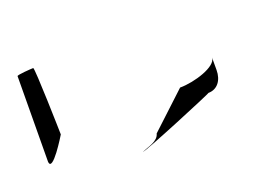

<svg xmlns="http://www.w3.org/2000/svg" viewBox="-108 -954 1563 1187"><g transform="rotate(-20 673.5 -361.0)"><path d="M79 -145C84 -65 211 -276 211 -276C211 -284 201 -720 191 -720C180 -720 83 -714 83 -706ZM653 -2C653 9 1167 -205 1156 -205C1216 -205 1252 -254 1252 -321V-403C1252 -344 1099 -296 1003 -296L770 -79C758 -31 695 -20 653 -2Z"/></g></svg>

Font: Ampere
Style: UltExt
Weight: 400
Version: Version 1